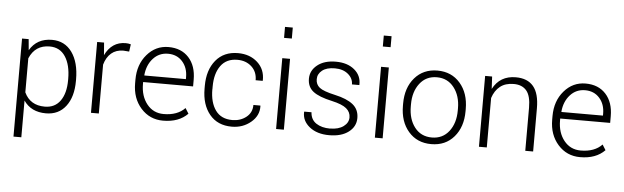

<svg xmlns="http://www.w3.org/2000/svg" viewBox="-53 -883 4176 1284"><g transform="rotate(5 2035.5 -241.5)"><path d="M452.1 -212.9V-203.6Q452.1 -96.2 403.8 -33.2Q355.5 29.8 270.5 29.8Q170.9 29.8 121.1 -43V203.6H68.4V-454.6H112.8L119.6 -380.9Q168 -463.4 269.5 -463.4Q355 -463.4 403.6 -395.8Q452.1 -328.1 452.1 -212.9ZM399.4 -204.1V-212.9Q399.4 -306.6 362.8 -362.3Q326.2 -418 257.8 -418Q160.2 -418 121.6 -326.7V-98.1Q160.6 -14.2 258.8 -14.2Q326.7 -14.2 363 -65.2Q399.4 -116.2 399.4 -204.1Z M623.5 0H570.8V-475.6H617.2L623.5 -396.5V-391.1Q668.5 -484.4 761.7 -484.4Q779.8 -484.4 796.4 -479.5L789.6 -430.2L750.5 -433.1Q702.1 -433.1 669.9 -405.8Q637.7 -378.4 623.5 -328.1Z M1183.6 -293Q1183.6 -356.4 1147 -397.5Q1110.4 -438.5 1050.3 -438.5Q990.2 -438.5 950.4 -394.5Q910.6 -350.6 904.3 -282.2L905.3 -279.8H1183.6ZM1055.2 10.3Q965.3 10.3 906.5 -55.7Q847.7 -121.6 847.7 -222.7V-247.1Q847.7 -348.6 905.8 -416Q963.9 -483.4 1049.8 -483.4Q1135.7 -483.4 1185.8 -428.5Q1235.8 -373.5 1235.8 -280.3V-235.4H900.4V-222.7Q900.4 -140.6 943.1 -87.4Q985.8 -34.2 1055.2 -34.2Q1147.9 -34.2 1198.2 -86.9L1220.7 -50.8Q1161.1 10.3 1055.2 10.3Z M1366.2 -227.5H1365.7Q1365.7 -138.7 1403.6 -86.4Q1441.4 -34.2 1516.1 -34.2Q1570.8 -34.2 1609.6 -64.9Q1648.4 -95.7 1648.4 -147H1694.8L1695.8 -144.5Q1698.2 -79.6 1644.5 -34.7Q1590.8 10.3 1516.6 10.3Q1420.9 10.3 1367.2 -54.9Q1313.5 -120.1 1313.5 -227.5V-246.1Q1313.5 -352.5 1367.4 -418Q1421.4 -483.4 1516.1 -483.4Q1595.7 -483.4 1647.2 -436.8Q1698.7 -390.1 1696.8 -315.9L1695.8 -313H1648.9Q1648.9 -369.6 1611.3 -404.1Q1573.7 -438.5 1516.1 -438.5Q1442.4 -438.5 1404.3 -386Q1366.2 -333.5 1366.2 -246.1Z M1865.7 -475.6V0H1813.5V-475.6ZM1865.7 -685.5V-611.8H1813.5V-685.5Z M2172.9 -34.2V-34.7Q2229 -34.7 2262.5 -59.3Q2295.9 -84 2295.9 -119.9Q2295.9 -155.8 2267.3 -179.7Q2238.8 -203.6 2169.4 -219.2Q2081.5 -238.3 2042.2 -268.8Q2002.9 -299.3 2002.9 -354.5Q2002.9 -409.7 2049.3 -446.5Q2095.7 -483.4 2173.1 -483.4Q2250.5 -483.4 2297.6 -444.3Q2344.7 -405.3 2342.8 -343.8L2341.8 -341.3H2293Q2293 -381.8 2259 -410.2Q2225.1 -438.5 2170.2 -438.5Q2115.2 -438.5 2085.2 -414.8Q2055.2 -391.1 2055.2 -355.7Q2055.2 -320.3 2081.3 -299.6Q2107.4 -278.8 2187 -261.2Q2266.6 -243.7 2307.6 -210.7Q2348.6 -177.7 2348.6 -120.4Q2348.6 -63 2300.5 -26.4Q2252.4 10.3 2170.4 10.3Q2088.4 10.3 2038.1 -30Q1987.8 -70.3 1990.2 -129.4L1991.2 -132.3H2039.6Q2042.5 -83 2079.3 -58.6Q2116.2 -34.2 2172.9 -34.2Z M2528.8 -475.6V0H2476.6V-475.6ZM2528.8 -685.5V-611.8H2476.6V-685.5Z M2697.8 -243.7V-229.5Q2697.8 -143.6 2740.2 -88.9Q2782.7 -34.2 2855.5 -34.2Q2928.2 -34.2 2970.7 -89.1Q3013.2 -144 3013.2 -229.5V-243.7Q3013.2 -327.6 2970.2 -383.1Q2927.2 -438.5 2855 -438.5Q2782.7 -438.5 2740.2 -383.3Q2697.8 -328.1 2697.8 -243.7ZM2645 -229.5V-243.7Q2645 -350.1 2702.6 -416.7Q2760.3 -483.4 2855 -483.4Q2949.7 -483.4 3007.6 -416.7Q3065.4 -350.1 3065.4 -243.7V-229.5Q3065.4 -123 3008.1 -56.4Q2950.7 10.3 2855.5 10.3Q2760.3 10.3 2702.6 -56.2Q2645 -122.6 2645 -229.5Z M3175.3 -475.6H3222.2L3226.6 -392.6Q3274.4 -484.4 3380.9 -484.4Q3459.5 -484.4 3499.3 -436.8Q3539.1 -389.2 3539.1 -289.6V0H3486.3V-289.1Q3486.3 -368.7 3456.8 -403.6Q3427.2 -438.5 3371.1 -438.5Q3314.9 -438.5 3279.5 -410.4Q3244.1 -382.3 3228 -332V0H3175.3Z M3983.4 -293Q3983.4 -356.4 3946.8 -397.5Q3910.2 -438.5 3850.1 -438.5Q3790 -438.5 3750.2 -394.5Q3710.4 -350.6 3704.1 -282.2L3705.1 -279.8H3983.4ZM3855 10.3Q3765.1 10.3 3706.3 -55.7Q3647.5 -121.6 3647.5 -222.7V-247.1Q3647.5 -348.6 3705.6 -416Q3763.7 -483.4 3849.6 -483.4Q3935.5 -483.4 3985.6 -428.5Q4035.6 -373.5 4035.6 -280.3V-235.4H3700.2V-222.7Q3700.2 -140.6 3742.9 -87.4Q3785.6 -34.2 3855 -34.2Q3947.8 -34.2 3998 -86.9L4020.5 -50.8Q3960.9 10.3 3855 10.3Z"/></g></svg>

Font: Yantramanav Light
Style: Regular
Weight: 300
Version: Version 1.001;PS 1.0;hotconv 1.0.72;makeotf.lib2.5.5900; ttf